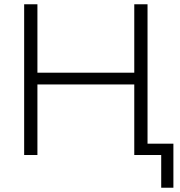

<svg xmlns="http://www.w3.org/2000/svg" viewBox="-20 -725 842 898"><path d="M93 0V-705H155V-385H608V-705H670V-53H791V153H734V0H608V-330H155V0Z"/></svg>

Font: Mulish Light
Style: Regular
Weight: 300
Designer: Vernon Adams
Foundry: Vernon Adams
Version: Version 3.603; ttfautohint (v1.8.3)